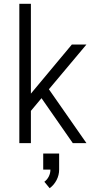

<svg xmlns="http://www.w3.org/2000/svg" viewBox="-20 -755 540 1013"><path d="M82 0V-735H143V-261L359 -520H436L238 -284L436 0H364L199 -237L143 -170V0ZM242 238 214 204Q229 193 237.5 176Q246 159 246 140H208V55H292V140Q292 169 278.5 195Q265 221 242 238Z"/></svg>

Font: Iosevka SS04 Light
Style: Regular
Weight: 300
Monospace: yes
Designer: Belleve Invis
Foundry: Belleve Invis
Version: Version 19.0.0; ttfautohint (v1.8.4)